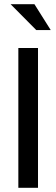

<svg xmlns="http://www.w3.org/2000/svg" viewBox="-20 -900 270 920"><path d="M67.9 -669.9H162.1V0H67.9ZM30.8 -879.9H145L223.1 -755.9H153.8Z"/></svg>

Font: LT Wave Text
Style: Regular
Weight: 400
Designer: Daniel Lyons
Version: Version 2.5 (Glyphs App)